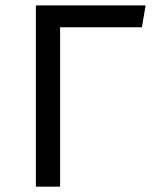

<svg xmlns="http://www.w3.org/2000/svg" viewBox="-20 -696 568 716"><path d="M204.1 0H113.8V-675.8H522.9L509.3 -594.2H204.1Z"/></svg>

Font: Cadman
Style: Regular
Weight: 400
Designer: Paul James MIller
Foundry: High-Logic / Made with FontCreator
Version: Version 2.114;March 28, 2021;FontCreator 13.0.0.2683 64-bit